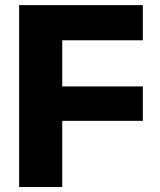

<svg xmlns="http://www.w3.org/2000/svg" viewBox="-20 -748 639 768"><path d="M56.6 0H229V-264.6H551.3V-402.3H229V-586.9H551.3V-727.5H56.6Z"/></svg>

Font: Inter ExtraBold
Style: Regular
Weight: 800
Designer: Rasmus Andersson
Foundry: rsms
Version: Version 4.001;git-9221beed3